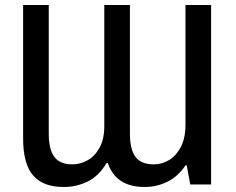

<svg xmlns="http://www.w3.org/2000/svg" viewBox="-20 -734 938 764"><path d="M236 10Q153 11 112.5 -35Q72 -81 72 -183V-714H174V-202Q174 -140 196 -110Q218 -80 268 -80Q300 -80 329 -96.5Q358 -113 376.5 -147Q395 -181 395 -232V-714H497V-202Q497 -140 519 -110Q541 -80 592 -80Q625 -80 653.5 -97.5Q682 -115 700 -150Q718 -185 718 -238V-714H820V0H737L723 -76H718Q688 -31 645.5 -10.5Q603 10 557 10Q442 11 409 -85H404Q372 -32 327.5 -11Q283 10 236 10Z"/></svg>

Font: Noto Sans Condensed Medium
Style: Regular
Weight: 500
Width: 3
Designer: Monotype Design Team
Foundry: Monotype Imaging Inc.
Version: Version 2.013; ttfautohint (v1.8.4.7-5d5b)